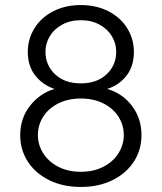

<svg xmlns="http://www.w3.org/2000/svg" viewBox="-20 -730 640 760"><path d="M540 -195Q540 -137 510 -90.5Q480 -44 425.5 -17Q371 10 300 10Q229 10 174.5 -17Q120 -44 90 -90.5Q60 -137 60 -195Q60 -262 99 -311.5Q138 -361 196 -378Q150 -393 120 -430.5Q90 -468 90 -525Q90 -575 116 -617.5Q142 -660 190 -685Q238 -710 300 -710Q362 -710 410 -685Q458 -660 484 -617.5Q510 -575 510 -525Q510 -467 480 -429.5Q450 -392 404 -378Q464 -361 502 -311.5Q540 -262 540 -195ZM160 -525Q160 -472 198 -436Q236 -400 300 -400Q364 -400 402 -436Q440 -472 440 -525Q440 -558 423 -586.5Q406 -615 374 -632.5Q342 -650 300 -650Q258 -650 226 -632.5Q194 -615 177 -586.5Q160 -558 160 -525ZM470 -195Q470 -235 449 -268Q428 -301 389.5 -320.5Q351 -340 300 -340Q249 -340 210.5 -320.5Q172 -301 151 -268Q130 -235 130 -195Q130 -157 151 -123.5Q172 -90 210.5 -70Q249 -50 300 -50Q351 -50 389.5 -70Q428 -90 449 -123.5Q470 -157 470 -195Z"/></svg>

Font: Goli Light
Style: Regular
Weight: 300
Designer: jaikishan Patel
Foundry: MagicType
Version: Version 1.000